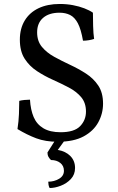

<svg xmlns="http://www.w3.org/2000/svg" viewBox="-20 -705 592 967"><path d="M271 9Q209 9 162.5 -8.5Q116 -26 68 -55Q74 -93 75.5 -131Q77 -169 77 -197Q88 -200 103 -201.5Q118 -203 131 -203Q134 -152 149.5 -115.5Q165 -79 198.5 -59Q232 -39 285 -39Q354 -39 383.5 -69.5Q413 -100 413 -143Q413 -187 389 -215.5Q365 -244 327 -264Q289 -284 246.5 -303Q204 -322 166 -347Q128 -372 104 -409.5Q80 -447 80 -505Q80 -561 104.5 -601.5Q129 -642 174 -663.5Q219 -685 281 -685Q316 -685 347.5 -679Q379 -673 405 -663Q431 -653 448 -641Q448 -612 449 -574Q450 -536 454 -509Q443 -505 427.5 -502.5Q412 -500 398 -500Q388 -558 372 -588Q356 -618 333 -629.5Q310 -641 280 -641Q227 -641 197 -615Q167 -589 167 -542Q167 -498 191 -469Q215 -440 253 -419Q291 -398 333 -378.5Q375 -359 413 -334.5Q451 -310 475 -274Q499 -238 499 -183Q499 -133 475 -89Q451 -45 401 -18Q351 9 271 9ZM230 242Q226 235 224.5 226Q223 217 223 210Q253 210 277.5 195.5Q302 181 302 155Q302 130 283.5 115.5Q265 101 237 101Q230 95 224.5 85.5Q219 76 219 63L269 -16H319L271 50Q311 57 334.5 81Q358 105 358 141Q358 174 337 196.5Q316 219 286 230.5Q256 242 230 242Z"/></svg>

Font: Vollkorn
Style: Regular
Weight: 400
Designer: Friedrich Althausen
Foundry: Friedrich Althausen
Version: Version 5.001